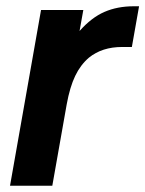

<svg xmlns="http://www.w3.org/2000/svg" viewBox="-20 -593 464 613"><path d="M12 0 111 -561H246L234 -494Q272 -537 313.5 -555Q355 -573 407 -573H424L401 -443H370Q306 -443 264 -409Q237 -386 220 -350.5Q203 -315 193 -260L147 0Z"/></svg>

Font: Open Sauce One
Style: Bold Italic
Weight: 700
Italic angle: -10°
Designer: Alfredo Marco Pradil
Foundry: Creative Sauce Fz LLC
Version: Version 1.477